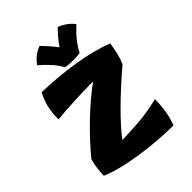

<svg xmlns="http://www.w3.org/2000/svg" viewBox="-229 -856 1010 1010"><g transform="rotate(-45 275.5 -351.5)"><path d="M483 -120Q483 -73 475.5 -30Q468 13 454 47Q332 46 206.5 26.5Q81 7 8 -25Q8 -52 12.5 -82.5Q17 -113 24 -134Q92 -216 168.5 -289Q245 -362 319 -416Q255 -416 180 -412.5Q105 -409 49 -403Q49 -453 58 -491Q67 -529 87 -567Q217 -563 326.5 -545Q436 -527 524 -494Q519 -457 511 -425Q503 -393 492 -370Q399 -291 324.5 -217Q250 -143 210 -89Q317 -92 371.5 -99Q426 -106 483 -120ZM171 -684Q186 -706 206.5 -722Q227 -738 252 -747Q277 -721 291.5 -704Q306 -687 321 -668Q337 -691 353.5 -710.5Q370 -730 390 -750Q414 -741 435 -725.5Q456 -710 470 -691Q437 -661 414 -632.5Q391 -604 375 -572Q365 -570 353.5 -569Q342 -568 329 -568Q311 -568 297 -569Q283 -570 267 -573Q253 -600 229 -627.5Q205 -655 171 -684Z"/></g></svg>

Font: Atma
Style: Bold
Weight: 700
Designer: Gregori Vincens, Jeremie Hornus, Riccardo Olocco, Yoann Minet.
Foundry: black foundry
Version: Version 1.102;PS 1.100;hotconv 1.0.86;makeotf.lib2.5.63406